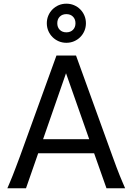

<svg xmlns="http://www.w3.org/2000/svg" viewBox="-20 -1011 721 1031"><path d="M334.5 -617.7 211.4 -263.7H459ZM19.5 0Q25.9 -14.6 32.7 -30.8Q39.6 -46.9 47.6 -67.1Q55.7 -87.4 65.4 -113.3Q75.2 -139.2 87.9 -173.3L283.2 -712.9H388.2L583.5 -173.3Q595.7 -139.2 605.5 -113.3Q615.2 -87.4 623.5 -67.1Q631.8 -46.9 638.7 -30.8Q645.5 -14.6 651.9 0H551.8L485.4 -188H185.1L119.6 0ZM231.4 -886.2Q231.4 -908.2 239.5 -927.2Q247.6 -946.3 262 -960.7Q276.4 -975.1 295.4 -983.2Q314.5 -991.2 336.4 -991.2Q358.4 -991.2 377.4 -983.2Q396.5 -975.1 410.9 -960.7Q425.3 -946.3 433.3 -927.2Q441.4 -908.2 441.4 -886.2Q441.4 -864.3 433.3 -845.2Q425.3 -826.2 410.9 -811.8Q396.5 -797.4 377.4 -789.3Q358.4 -781.2 336.4 -781.2Q314.5 -781.2 295.4 -789.3Q276.4 -797.4 262 -811.8Q247.6 -826.2 239.5 -845.2Q231.4 -864.3 231.4 -886.2ZM385.3 -886.2Q385.3 -908.2 371.8 -921.6Q358.4 -935.1 336.4 -935.1Q314.5 -935.1 301 -921.6Q287.6 -908.2 287.6 -886.2Q287.6 -864.3 301 -850.8Q314.5 -837.4 336.4 -837.4Q358.4 -837.4 371.8 -850.8Q385.3 -864.3 385.3 -886.2Z"/></svg>

Font: Andika Afr
Style: Regular
Weight: 400
Designer: Victor Gaultney, Annie Olsen, Julie Remington, Don Collingsworth, Eric Hays, Becca Hirsbrunner
Foundry: SIL International
Version: Version 5.000